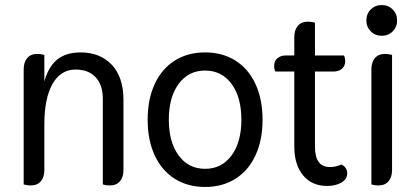

<svg xmlns="http://www.w3.org/2000/svg" viewBox="-20 -730 1652 762"><path d="M74 2V-455Q74 -483 88 -499.5Q102 -516 128 -516Q143 -516 156 -512V-407Q172 -465 207 -493.5Q242 -522 300 -522Q377 -522 423.5 -473Q470 -424 470 -333V-55Q470 -27 456 -10.5Q442 6 416 6Q401 6 388 2V-339Q388 -393 359.5 -423.5Q331 -454 280 -454Q221 -454 188.5 -397Q156 -340 156 -236V-55Q156 -27 142 -10.5Q128 6 102 6Q87 6 74 2Z M566 -255Q566 -336 594 -396.5Q622 -457 673.5 -489.5Q725 -522 794 -522Q863 -522 914.5 -489.5Q966 -457 994 -396.5Q1022 -336 1022 -255Q1022 -174 994 -113.5Q966 -53 914.5 -20.5Q863 12 794 12Q725 12 673.5 -20.5Q622 -53 594 -113.5Q566 -174 566 -255ZM938 -255Q938 -344 899 -397Q860 -450 794 -450Q728 -450 689 -397Q650 -344 650 -255Q650 -166 689 -113Q728 -60 794 -60Q860 -60 899 -113Q938 -166 938 -255Z M1358 -42Q1358 -19 1335 -5.5Q1312 8 1278 8Q1218 8 1183 -34Q1148 -76 1148 -148V-446H1073Q1068 -456 1068 -468Q1068 -488 1081 -499Q1094 -510 1115 -510H1148V-583Q1148 -611 1162 -627.5Q1176 -644 1202 -644Q1217 -644 1230 -640V-510H1345Q1350 -500 1350 -488Q1350 -468 1337 -457Q1324 -446 1303 -446H1230V-148Q1230 -108 1244.5 -87.5Q1259 -67 1290 -67Q1312 -67 1335 -77Q1346 -72 1352 -63Q1358 -54 1358 -42Z M1434 -649Q1434 -675 1451.5 -692.5Q1469 -710 1495 -710Q1521 -710 1538.5 -692.5Q1556 -675 1556 -649Q1556 -623 1538.5 -605.5Q1521 -588 1495 -588Q1469 -588 1451.5 -605.5Q1434 -623 1434 -649ZM1454 2V-455Q1454 -483 1468 -499.5Q1482 -516 1508 -516Q1523 -516 1536 -512V-55Q1536 -27 1522 -10.5Q1508 6 1482 6Q1467 6 1454 2Z"/></svg>

Font: Thasadith
Style: Bold
Weight: 700
Designer: Cadson Demak Co.,Ltd.
Foundry: Cadson Demak Co.,Ltd.
Version: Version 1.000; ttfautohint (v1.6)